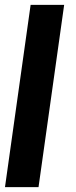

<svg xmlns="http://www.w3.org/2000/svg" viewBox="-26 -770 313 790"><path d="M-5.5 0 100 -750H238L132.5 0Z"/></svg>

Font: Urbanist ExtraBold
Style: Italic
Weight: 800
Italic angle: -8°
Designer: Corey Hu
Foundry: Corey Hu
Version: Version 1.321; ttfautohint (v1.8.4.7-5d5b)